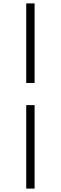

<svg xmlns="http://www.w3.org/2000/svg" viewBox="-20 -835 356 1127"><path d="M134 272V-218H183V272ZM183 -348H134V-815H183Z"/></svg>

Font: Noto Serif TC
Style: Regular
Weight: 400
Designer: Ryoko NISHIZUKA  (kana & ideographs); Frank Grießhammer (Latin, Greek & Cyrillic); Wenlong ZHANG  (bopomofo); Sandoll Co
Foundry: Adobe
Version: Version 2.003-H1;hotconv 1.1.1;makeotfexe 2.6.0